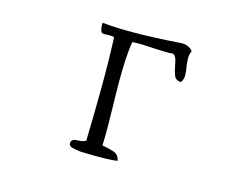

<svg xmlns="http://www.w3.org/2000/svg" viewBox="-88 -789 1175 907"><g transform="rotate(15 500.0 -336.0)"><path d="M752 -621Q744 -606 744 -589.5Q744 -573 746 -556Q746 -554 747 -549Q751 -527 752 -506.5Q753 -486 741 -468Q715 -469 707 -488.5Q699 -508 695 -531Q692 -548 687.5 -564.5Q683 -581 670 -588Q652 -586 627.5 -587Q603 -588 576 -589Q548 -591 520.5 -592Q493 -593 470 -591Q463 -551 460.5 -501Q458 -451 458 -396Q458 -366 458.5 -335Q459 -304 460 -273Q461 -223 461.5 -174.5Q462 -126 460 -83Q490 -78 516.5 -69.5Q543 -61 548 -31Q530 -28 497 -27Q464 -26 428.5 -26.5Q393 -27 366 -28Q344 -30 324 -36Q304 -42 311 -64Q318 -74 330 -75Q342 -76 356 -77Q370 -78 381 -86Q381 -91 381 -96Q381 -101 381 -105Q384 -216 385 -340.5Q386 -465 381 -591Q373 -594 365 -594Q357 -594 349 -594Q341 -593 333 -593Q325 -593 318 -598Q309 -614 311 -643Q368 -637 435.5 -636.5Q503 -636 569.5 -639Q636 -642 690 -646Q708 -648 726 -641.5Q744 -635 752 -621Z"/></g></svg>

Font: Yuji Mai
Style: Regular
Weight: 400
Designer: Kataoka Yuji
Foundry: Kinuta Font Factory
Version: Version 3.002